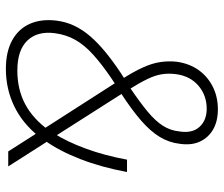

<svg xmlns="http://www.w3.org/2000/svg" viewBox="-74 -679 761 653"><g transform="rotate(90 306.5 -352.5)"><path d="M214 8Q156 8 117 -13.5Q78 -35 61 -73.5Q44 -112 50 -163Q54 -196 67.5 -224.5Q81 -253 103.5 -279Q126 -305 157 -330.5Q188 -356 227 -382L255 -400L247 -390Q223 -428 209 -459Q195 -490 191 -518Q187 -546 190 -573Q196 -616 218 -647Q240 -678 274.5 -695.5Q309 -713 352 -713Q392 -713 420 -697Q448 -681 461.5 -652Q475 -623 469 -583Q465 -547 445.5 -515Q426 -483 389 -451Q352 -419 295 -382L294 -394L445 -157L434 -156Q462 -200 485.5 -264Q509 -328 523 -404H565Q549 -317 521 -245Q493 -173 457 -123L456 -141L546 0H495L428 -105L444 -104Q399 -48 340.5 -20Q282 8 214 8ZM220 -31Q284 -31 334 -57.5Q384 -84 423 -138L420 -118L259 -369H274L248 -352Q198 -318 165.5 -288.5Q133 -259 115.5 -228Q98 -197 93 -159Q85 -100 117.5 -65.5Q150 -31 220 -31ZM350 -675Q304 -675 271 -646.5Q238 -618 232 -569Q229 -545 232.5 -522.5Q236 -500 248.5 -474Q261 -448 284 -411L275 -412Q327 -447 359.5 -474Q392 -501 408 -526.5Q424 -552 427 -582Q434 -626 411.5 -650.5Q389 -675 350 -675Z"/></g></svg>

Font: Nunito Sans 10pt SemiCondensed ExtraLight
Style: Italic
Weight: 250
Width: 4
Italic angle: -9°
Designer: Vernon Adams
Foundry: Vernon Adams
Version: Version 3.101;gftools[0.9.27]